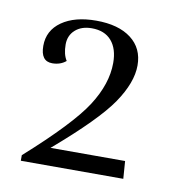

<svg xmlns="http://www.w3.org/2000/svg" viewBox="-51 -626 407 441"><g transform="rotate(10 152.5 -405.5)"><path d="M25 -245Q128 -337 161.5 -389Q195 -441 195 -490Q195 -523 179 -541.5Q163 -560 133 -560Q109 -560 94.5 -547Q80 -534 80 -513Q80 -490 89 -476Q76 -465 57 -465Q30 -465 30 -501Q30 -537 60 -558Q90 -579 140 -579Q192 -579 221.5 -556.5Q251 -534 251 -494Q251 -454 218 -405.5Q185 -357 87 -273H261L264 -232H25Z"/></g></svg>

Font: Arapey Thin
Style: Regular
Weight: 100
Designer: Eduardo Rodriguez Tunni
Foundry: Eduardo Rodriguez Tunni
Version: Version 4.000;hotconv 1.0.109;makeotfexe 2.5.65596